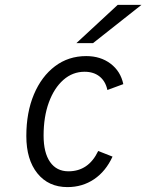

<svg xmlns="http://www.w3.org/2000/svg" viewBox="-20 -752 598 784"><path d="M255.5 12Q178 12 132.8 -44Q87.5 -100 87.5 -196.5Q87.5 -293 118.5 -366.5Q149.5 -440 204.5 -481.5Q259.5 -523 332 -523Q390.5 -523 431.5 -492Q472.5 -461 483.5 -408.5L418.5 -384.5Q411 -420 386.8 -439.5Q362.5 -459 325.5 -459Q276.5 -459 238.8 -425.8Q201 -392.5 179.5 -333.8Q158 -275 158 -198.5Q158 -128.5 184.5 -90.5Q211 -52.5 259.5 -52.5Q341.5 -52.5 381 -135.5L439.5 -112.5Q412 -52.5 364.2 -20.2Q316.5 12 255.5 12ZM292 -576 460.5 -732H557.5L360 -576Z"/></svg>

Font: Overpass Light
Style: Italic
Weight: 300
Italic angle: -10°
Designer: Delve Withrington, Dave Bailey, Thomas Jockin
Foundry: Delve Fonts LLC
Version: Version 4.000; ttfautohint (v1.8.3)